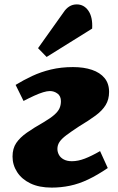

<svg xmlns="http://www.w3.org/2000/svg" viewBox="-20 -838 535 873"><path d="M51 -452Q87 -474 126.5 -492.5Q166 -511 212 -522Q258 -533 312 -533Q361 -533 398 -520.5Q435 -508 455.5 -483Q476 -458 476 -420Q476 -386 460.5 -360.5Q445 -335 414.5 -312.5Q384 -290 339 -263Q304 -240 282 -223.5Q260 -207 250.5 -192.5Q241 -178 241 -161Q241 -147 248 -134Q255 -121 270 -113Q285 -105 307 -105Q335 -105 366 -117Q397 -129 435 -151L470 -74Q423 -42 381 -22Q339 -2 298 6.5Q257 15 215 15Q158 15 118.5 -4Q79 -23 58 -55.5Q37 -88 37 -126Q37 -163 54 -188Q71 -213 102.5 -235Q134 -257 178 -282Q210 -301 227 -316Q244 -331 250.5 -345.5Q257 -360 257 -378Q257 -401 241.5 -412.5Q226 -424 207 -424Q194 -424 176 -418.5Q158 -413 136 -403Q114 -393 87 -379ZM269 -782Q280 -799 295 -808.5Q310 -818 329 -818Q362 -818 382 -789Q402 -760 399 -708L192 -579L153 -619Z"/></svg>

Font: Literata 18pt ExtraBold
Style: Italic
Weight: 800
Italic angle: -2°
Designer: Latin by Veronika Burian and Jose Scaglione. Greek by Irene Vlachou. Cyrillic by Vera Evstafieva
Foundry: TypeTogether
Version: Version 3.103;gftools[0.9.29]